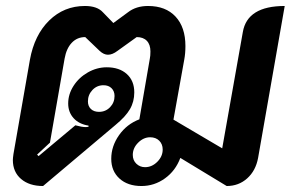

<svg xmlns="http://www.w3.org/2000/svg" viewBox="-20 -613 972 642"><path d="M23 -78Q23 -84 25 -98L80 -413Q95 -496 144.5 -544.5Q194 -593 264 -593Q305 -593 324 -572L359 -536L408 -572Q435 -593 475 -593Q534 -593 567 -557.5Q600 -522 600 -459Q600 -434 596 -413L560 -213L723 -117L792 -506Q807 -593 932 -593L843 -85Q835 -42 806.5 -16.5Q778 9 738 9L583 -85Q567 -42 531.5 -16.5Q496 9 453 9Q407 9 379.5 -16Q352 -41 352 -82Q352 -124 378 -161Q404 -198 446 -214L481 -417Q483 -426 483 -441Q483 -464 471 -476.5Q459 -489 437 -489L373 -443Q356 -430 341 -430Q327 -430 313 -443L265 -489Q238 -489 220 -470Q202 -451 196 -417L147 -136L104 -96L109 -91L232 -194Q254 -188 267 -188L276 -189V-193Q244 -198 226 -218Q208 -238 208 -267Q208 -298 226 -326Q244 -354 274 -371Q304 -388 337 -388Q379 -388 404 -365.5Q429 -343 429 -304Q429 -273 414.5 -248Q400 -223 366 -195L124 9Q78 9 50.5 -14.5Q23 -38 23 -78ZM363 -292Q363 -308 353 -318Q343 -328 326 -328Q304 -328 289 -312Q274 -296 274 -274Q274 -258 284 -248.5Q294 -239 311 -239Q333 -239 348 -254.5Q363 -270 363 -292ZM524 -113Q524 -131 512.5 -142.5Q501 -154 482 -154Q460 -154 442 -136Q424 -118 424 -95Q424 -77 436 -65.5Q448 -54 465 -54Q488 -54 506 -72Q524 -90 524 -113Z"/></svg>

Font: K2D
Style: Bold Italic
Weight: 700
Italic angle: -10°
Designer: Katatrad Aksorn Co.,Ltd.
Foundry: Cadson Demak Co.,Ltd.
Version: Version 1.000; ttfautohint (v1.6)